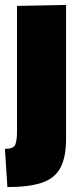

<svg xmlns="http://www.w3.org/2000/svg" viewBox="-20 -544 337 779"><path d="M10 215 0 60Q35 60 42 43Q49 26 49 -10V-520L248 -524V20Q248 94 225 137Q202 180 149.5 197.5Q97 215 10 215Z"/></svg>

Font: Murecho Black
Style: Regular
Weight: 900
Designer: Neil Summerour
Foundry: Positype
Version: Version 1.010; ttfautohint (v1.8.3)